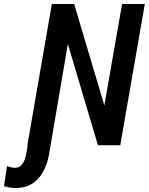

<svg xmlns="http://www.w3.org/2000/svg" viewBox="-85 -731 748 966"><path d="M128.9 -440.4H244.6L164.6 28.8Q158.2 77.6 138.4 120.4Q118.7 163.1 82.5 189.2Q46.4 215.3 -8.3 214.8Q-23.4 214.8 -37.1 212.4Q-50.8 210 -64.9 206.1L-49.8 105Q-40.5 107.9 -30.8 110.6Q-21 113.3 -11.2 113.3Q10.7 113.3 22.9 99.6Q35.2 85.9 41 66.4Q46.9 46.9 49.3 29.3ZM643.6 -710.9 520 0H407.7L256.3 -509.8L168 0H52.7L175.8 -710.9H288.1L439.9 -200.7L529.3 -710.9Z"/></svg>

Font: Roboto Condensed Medium
Style: Italic
Weight: 500
Italic angle: -12°
Designer: Christian Robertson
Foundry: Google
Version: Version 3.0; 2020